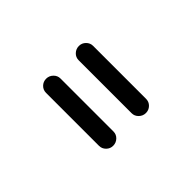

<svg xmlns="http://www.w3.org/2000/svg" viewBox="-6 -865 1012 1012"><g transform="rotate(45 500.0 -359.5)"><path d="M697.3 -292Q719.7 -292 734.9 -275.9Q750 -259.8 750 -237.8Q750 -215.8 734.4 -200.2Q718.8 -184.6 697.3 -184.6H302.7Q280.3 -184.6 265.1 -200.2Q250 -215.8 250 -237.8Q250 -259.8 265.6 -275.9Q281.2 -292 302.7 -292ZM697.3 -535.2Q719.7 -535.2 734.9 -519.5Q750 -503.9 750 -481.9Q750 -460 734.4 -443.8Q718.8 -427.7 697.3 -427.7H302.7Q280.3 -427.7 265.1 -443.8Q250 -460 250 -481.9Q250 -503.9 265.6 -519.5Q281.2 -535.2 302.7 -535.2Z"/></g></svg>

Font: Rounded Mgen+ 1m bold
Style: Bold
Weight: 700
Designer: [Source Han Sans]
Ryoko NISHIZUKA  (kana & ideographs); Paul D. Hunt (Latin, Greek & Cyrillic); Wenlong ZHANG  (bopomofo
Version: Version 1.059.20150602